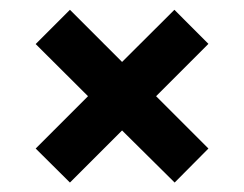

<svg xmlns="http://www.w3.org/2000/svg" viewBox="-20 -609 501 394"><path d="M123.5 -234.4 53.2 -304.2 160.6 -411.6 53.2 -518.6 123.5 -588.9 230.5 -481.9 337.9 -588.9 407.7 -519 300.3 -411.6 407.7 -304.2 338.4 -234.4 230.5 -341.3Z"/></svg>

Font: Oswald
Style: DemiBold
Weight: 600
Designer: Vernon Adams
Foundry: Vernon Adams
Version: 3.0; ttfautohint (v0.95) -l 8 -r 50 -G 200 -x 0 -w "G" -W -c